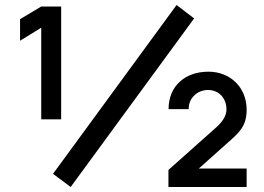

<svg xmlns="http://www.w3.org/2000/svg" viewBox="-20 -746 1054 766"><path d="M191.5 -52.5 262 0 754.5 -672.5 684.5 -726ZM224 -720H144.5L60 -669.5V-583.5L144.5 -635.5V-270H224ZM884.5 -173C936.5 -218.5 964 -243.5 964 -308.5C964 -397.5 898.5 -460 811.5 -460C717 -460 652.5 -401.5 652.5 -310.5H733C731 -351 764.5 -387 810 -387C853.5 -387 883.5 -354 883.5 -309.5C883.5 -288.5 873 -265.5 844 -239L652 -68V0H964V-73.5H773Z"/></svg>

Font: Hauora
Style: Bold
Weight: 700
Designer: Wayne Shih
Foundry: WCYS
Version: Version 1.001;hotconv 1.0.109;makeotfexe 2.5.65596